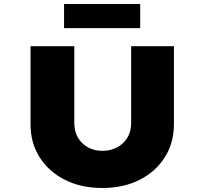

<svg xmlns="http://www.w3.org/2000/svg" viewBox="-20 -930 1019 956"><path d="M489 6Q383 6 302.5 -35Q222 -76 177 -147.5Q132 -219 132 -311V-700H350V-317Q350 -276 368 -245Q386 -214 417.5 -196.5Q449 -179 489 -179Q531 -179 563.5 -196.5Q596 -214 614.5 -245Q633 -276 633 -317V-700H846V-311Q846 -219 801 -147.5Q756 -76 676 -35Q596 6 489 6ZM299 -790V-910H678V-790Z"/></svg>

Font: Lexend Mega Black
Style: Regular
Weight: 900
Version: Version 1.007